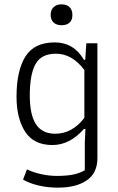

<svg xmlns="http://www.w3.org/2000/svg" viewBox="-20 -671 544 883"><path d="M213 -602Q213 -625 226.5 -638Q240 -651 263 -651Q287 -651 300 -638Q313 -625 313 -602Q313 -579 300 -567Q287 -555 263 -555Q240 -555 226.5 -567.5Q213 -580 213 -602ZM86 155 104 108Q133 122 169.5 130Q206 138 241 138Q285 138 315.5 132Q346 126 370 112V-15L373 -78H366Q301 -4 221 -4Q135 -4 95.5 -65.5Q56 -127 56 -226Q56 -345 96.5 -410.5Q137 -476 232 -476Q319 -476 366 -396H372L377 -472H428V56Q428 125 379 158.5Q330 192 246 192Q199 192 157 182Q115 172 86 155ZM368 -129V-349Q312 -424 237 -424Q170 -424 143.5 -376.5Q117 -329 117 -232Q117 -143 145.5 -99.5Q174 -56 234 -56Q312 -56 368 -129Z"/></svg>

Font: Athiti
Style: Regular
Weight: 400
Designer: CadsonDemak Team
Foundry: CadsonDemak
Version: Version 1.033